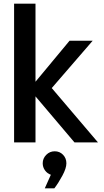

<svg xmlns="http://www.w3.org/2000/svg" viewBox="-20 -770 563 1038"><path d="M56.2 0V-750H171.9V-328.1L356 -549.8H481L259.8 -293.9L509.8 0H382.8L171.9 -249V0ZM254.9 174.8Q235.4 168 223.1 150.9Q210.9 133.8 210.9 112.8Q210.9 86.4 230 67.1Q249 47.9 275.9 47.9Q302.7 47.9 320.8 66.7Q338.9 85.4 338.9 112.8Q338.9 139.6 317.1 179.9Q295.4 220.2 273.9 248H222.2Z"/></svg>

Font: Oakes Grotesk Medium
Style: Regular
Weight: 500
Designer: Samuel Oakes
Foundry: Samuel Oakes
Version: Version 1.000;PS 001.000;hotconv 1.0.88;makeotf.lib2.5.64775